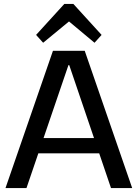

<svg xmlns="http://www.w3.org/2000/svg" viewBox="-20 -959 702 979"><path d="M250 -700H412L654 0H546L333 -627H329L115 0H8ZM154 -255H506V-177H154ZM164 -781 308 -939H354L498 -781L462 -741L305 -872H359L200 -741Z"/></svg>

Font: Pathway Extreme 8pt Thin 12pt Medium
Style: Regular
Weight: 500
Version: Version 1.001;gftools[0.9.26]